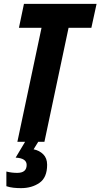

<svg xmlns="http://www.w3.org/2000/svg" viewBox="-20 -734 520 994"><path d="M110 0 61 82Q118 85 118 120Q118 161 69 161Q40 161 13 154V230Q31 236 50 238Q69 240 89 240Q145 240 184.5 212.5Q224 185 224 119Q224 85 204 65Q184 45 154 39L178 0H210L335 -590H453L480 -714H104L78 -590H195L70 0Z"/></svg>

Font: Noto Sans UI Condensed ExtraBold
Style: Italic
Weight: 800
Width: 3
Designer: Monotype Design Team
Foundry: Monotype Imaging Inc.
Version: 1.001